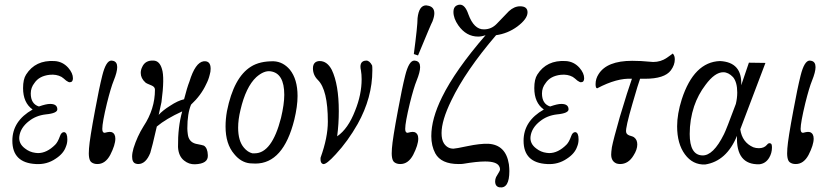

<svg xmlns="http://www.w3.org/2000/svg" viewBox="-20 -699 3550 824"><path d="M279 -346Q274 -346 264 -353Q253 -363 244 -369Q222 -381 193 -378Q148 -373 128 -343Q112 -323 112 -298Q112 -253 147 -242Q178 -253 195 -253Q225 -253 226 -231Q228 -213 176 -208Q134 -203 104 -179Q68 -151 63 -114Q59 -83 87 -62Q107 -46 132 -43Q136 -42 143 -42Q181 -42 217 -78Q228 -89 237 -114Q243 -132 255 -132Q269 -130 269 -101Q269 -84 263 -70Q253 -40 219 -18Q181 8 134 5Q33 0 33 -95Q33 -180 120 -229Q79 -258 79 -321Q79 -359 92 -379Q132 -442 214 -437Q249 -435 273 -408Q293 -385 293 -363Q293 -346 279 -346Z M468 -353Q456 -324 439 -256Q419 -173 419 -146Q419 -129 429 -129Q433 -130 442 -132Q451 -134 459 -132Q475 -126 475 -104Q475 -77 453 -34Q432 5 398 5Q382 5 372 -3Q358 -14 362 -62Q365 -104 388 -226Q405 -319 419 -375Q435 -439 458 -439Q462 -439 465 -438Q483 -434 483 -411Q483 -390 468 -353Z M880 -378Q875 -357 865 -338Q843 -290 800 -250Q784 -212 784 -148Q784 -137 786 -123Q790 -90 820 -82Q851 -76 855 -74Q871 -64 872 -33Q873 -14 859 -4.5Q845 5 817 6Q791 7 770 -10Q746 -29 744 -68Q743 -154 762 -221Q692 -189 653 -156Q632 -64 625 -43Q606 5 573 5Q568 5 562 3Q547 -2 547 -27Q547 -42 553 -63Q569 -114 596 -157Q645 -231 645 -314Q645 -326 631 -332Q608 -341 604 -345Q584 -363 584 -386Q584 -399 590 -411Q603 -441 639 -439Q665 -438 675 -403Q687 -367 673 -261L661 -206Q678 -225 710 -245Q743 -267 770 -273Q783 -324 793 -349Q818 -431 854 -436Q884 -439 884 -404Q884 -391 880 -378Z M1243 -185Q1196 3 1076 3Q1062 3 1053 2Q1014 -2 985 -38Q948 -81 948 -156Q948 -188 954 -222Q983 -367 1057 -413Q1095 -437 1155 -436Q1195 -434 1224 -400Q1257 -359 1257 -287Q1257 -243 1243 -185ZM1186 -193Q1200 -252 1200 -292Q1200 -385 1141 -393Q1113 -397 1080 -368Q1035 -326 1012 -227Q1002 -186 1002 -151Q1002 -94 1027 -65Q1043 -46 1063 -41H1073Q1147 -41 1186 -193Z M1577 -418Q1578 -415 1578 -397Q1578 -280 1515 -167Q1473 -93 1421 -37Q1380 8 1367 5Q1358 3 1356 -9Q1355 -19 1356 -23Q1387 -109 1387 -177Q1387 -314 1344 -356Q1323 -377 1323 -406Q1323 -424 1334 -432Q1342 -437 1352 -437Q1384 -437 1404 -399Q1434 -336 1434 -222Q1434 -167 1427 -114Q1474 -146 1504 -224Q1532 -293 1532 -359Q1532 -380 1529 -397Q1521 -432 1544 -438Q1547 -439 1552 -439Q1566 -439 1577 -418Z M1768 -353Q1756 -324 1739 -256Q1719 -173 1719 -146Q1719 -129 1729 -129Q1733 -130 1742 -132Q1751 -134 1759 -132Q1775 -126 1775 -104Q1775 -77 1753 -34Q1732 5 1698 5Q1682 5 1672 -3Q1658 -14 1662 -62Q1665 -104 1688 -226Q1705 -319 1719 -375Q1735 -439 1758 -439Q1762 -439 1765 -438Q1783 -434 1783 -411Q1783 -390 1768 -353ZM1820 -674Q1844 -668 1844 -642Q1844 -628 1836 -607Q1831 -599 1774 -461L1756 -467Q1772 -588 1772 -621Q1778 -676 1809 -676Q1812 -676 1820 -674Z M2244 -646Q2244 -618 2200 -585Q2159 -555 2109 -548Q1978 -395 1917 -268Q1875 -182 1875 -128Q1875 -100 1885 -84Q1900 -61 1926 -61Q1935 -61 1987 -72Q2040 -83 2075 -82Q2151 -78 2164 6Q2166 24 2166 35Q2166 73 2155.5 90.5Q2145 108 2124 105Q2105 102 2105 79Q2105 70 2109 61Q2113 53 2119 44Q2126 34 2126 27Q2126 21 2122 14Q2111 -6 2062 -6Q2027 -6 1968 4Q1962 5 1948 5Q1873 5 1848 -41Q1831 -73 1831 -115Q1831 -189 1877 -282Q1934 -398 2064 -548Q2047 -542 2032 -542Q1981 -542 1947 -590Q1926 -620 1926 -648Q1926 -668 1939 -675Q1946 -679 1954 -679Q1976 -679 1990 -638Q2014 -572 2057 -573Q2089 -573 2112 -597L2164 -651Q2187 -672 2212 -672Q2244 -672 2244 -646Z M2473 -346Q2468 -346 2458 -353Q2447 -363 2438 -369Q2416 -381 2387 -378Q2342 -373 2322 -343Q2306 -323 2306 -298Q2306 -253 2341 -242Q2372 -253 2389 -253Q2419 -253 2420 -231Q2422 -213 2370 -208Q2328 -203 2298 -179Q2262 -151 2257 -114Q2253 -83 2281 -62Q2301 -46 2326 -43Q2330 -42 2337 -42Q2375 -42 2411 -78Q2422 -89 2431 -114Q2437 -132 2449 -132Q2463 -130 2463 -101Q2463 -84 2457 -70Q2447 -40 2413 -18Q2375 8 2328 5Q2227 0 2227 -95Q2227 -180 2314 -229Q2273 -258 2273 -321Q2273 -359 2286 -379Q2326 -442 2408 -437Q2443 -435 2467 -408Q2487 -385 2487 -363Q2487 -346 2473 -346Z M2870 -466Q2876 -458 2876 -444Q2876 -420 2859 -397Q2832 -361 2748 -361H2727Q2720 -343 2694 -253Q2664 -150 2667 -133Q2668 -123 2680 -118Q2698 -113 2702 -109Q2715 -99 2715 -79Q2715 -57 2699 -32Q2677 5 2641 5Q2635 5 2627 3Q2603 -6 2603 -36Q2603 -46 2606 -67Q2612 -99 2640 -197Q2675 -314 2692 -361Q2628 -365 2543 -320Q2536 -320 2536 -338Q2536 -361 2549 -381Q2585 -438 2693 -438Q2731 -438 2770 -434Q2775 -433 2783 -433Q2816 -433 2842 -451Q2868 -469 2866 -469Q2868 -469 2870 -466Z M3288 -83Q3293 -81 3293 -66Q3293 -42 3281 -22Q3266 3 3239 6Q3138 9 3143 -116Q3098 -7 3006 7Q2953 9 2919.5 -36.5Q2886 -82 2886 -157Q2886 -210 2906 -273Q2958 -433 3070 -437Q3166 -432 3161 -333L3194 -430L3265 -429L3157 -144Q3165 -88 3213 -67Q3224 -63 3237 -63Q3259 -63 3271 -77Q3279 -88 3288 -83ZM3138 -253Q3144 -278 3144 -302Q3144 -346 3126 -368Q3106 -389 3084 -389Q3048 -389 3008 -335Q2976 -293 2959 -243Q2940 -186 2940 -124Q2940 -34 2994 -32Q3041 -30 3087 -123Q3096 -140 3138 -253Z M3465 -353Q3453 -324 3436 -256Q3416 -173 3416 -146Q3416 -129 3426 -129Q3430 -130 3439 -132Q3448 -134 3456 -132Q3472 -126 3472 -104Q3472 -77 3450 -34Q3429 5 3395 5Q3379 5 3369 -3Q3355 -14 3359 -62Q3362 -104 3385 -226Q3402 -319 3416 -375Q3432 -439 3455 -439Q3459 -439 3462 -438Q3480 -434 3480 -411Q3480 -390 3465 -353Z"/></svg>

Font: GFS Baskerville
Style: Regular
Weight: 400
Designer: George Matthiopoulos
Foundry: George Matthiopoulos
Version: Version 1.0